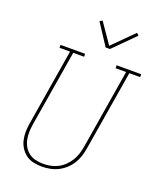

<svg xmlns="http://www.w3.org/2000/svg" viewBox="-173 -1069 974 1181"><g transform="rotate(20 313.5 -479.0)"><path d="M246 8Q217 8 190 2Q163 -4 142 -19.5Q121 -35 106.5 -57.5Q92 -80 86 -106.5Q80 -133 80.5 -161.5Q81 -190 86 -218L168 -716H99V-735H260V-716H189L106 -215Q102 -190 101.5 -164.5Q101 -139 106 -115.5Q111 -92 123 -71.5Q135 -51 154 -37Q173 -23 197 -17Q221 -11 247 -11Q271 -11 295 -15.5Q319 -20 342 -31.5Q365 -43 384 -61.5Q403 -80 416.5 -101.5Q430 -123 437.5 -147Q445 -171 449 -194L535 -716H466V-735H627V-716H556L469 -191Q465 -165 456.5 -139Q448 -113 433.5 -89.5Q419 -66 397.5 -46.5Q376 -27 351 -14.5Q326 -2 299 3Q272 8 246 8ZM365 -815 274 -954 291 -964 382 -832 516 -966 530 -952 393 -815Z"/></g></svg>

Font: Iosevka HT Thin Extended
Style: Italic
Weight: 100
Width: 7
Italic angle: -9°
Monospace: yes
Designer: Belleve Invis
Foundry: Belleve Invis
Version: Version 32.3.0; ttfautohint (v1.8.4)